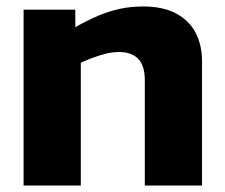

<svg xmlns="http://www.w3.org/2000/svg" viewBox="-20 -574 697 594"><path d="M53 0V-544H213V-490Q252 -512 285.5 -526Q319 -540 352.5 -547Q386 -554 423 -554Q484 -554 524.5 -532.5Q565 -511 585 -473Q605 -435 605 -385V0H428V-326Q428 -371 407.5 -392Q387 -413 349 -413Q329 -413 310 -408.5Q291 -404 271.5 -397Q252 -390 230 -380V0Z"/></svg>

Font: Georama SemiExpanded
Style: Bold
Weight: 700
Width: 6
Designer: Jean-Baptiste Levee
Foundry: Production Type
Version: Version 1.001